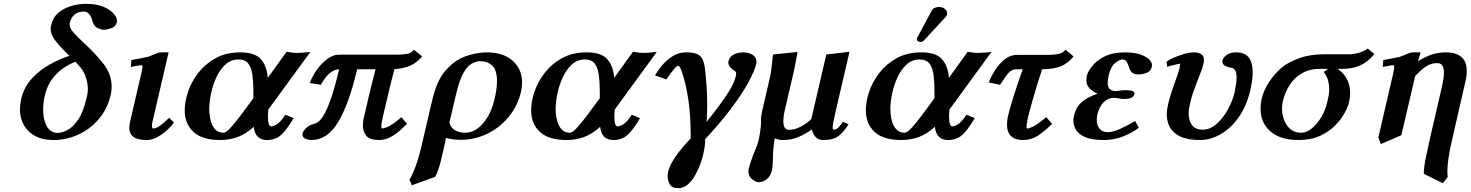

<svg xmlns="http://www.w3.org/2000/svg" viewBox="-20 -718 7668 1001"><path d="M342 -427 330 -438Q288 -480 266 -509.5Q244 -539 244 -568Q244 -578 247 -587Q256 -627 284 -651Q312 -675 350.5 -686.5Q389 -698 428 -698Q481 -698 517 -683.5Q553 -669 571.5 -648Q590 -627 590 -609Q590 -605 589 -603Q584 -579 561 -571Q538 -563 521 -563Q508 -563 489 -571.5Q470 -580 462 -608Q455 -636 442.5 -647Q430 -658 418 -658Q358 -658 343 -597V-590Q343 -570 365 -546.5Q387 -523 413 -498Q477 -440 519.5 -385Q562 -330 562 -266Q562 -256 561 -246Q560 -236 558 -226Q544 -165 512.5 -120Q481 -75 439 -45.5Q397 -16 351 -2Q305 12 261 12Q175 12 129.5 -33.5Q84 -79 84 -148Q84 -173 90 -200Q105 -264 146 -308.5Q187 -353 239.5 -382Q292 -411 342 -427ZM390 -377 373 -396Q340 -383 308 -361Q276 -339 250.5 -304Q225 -269 213 -217Q205 -182 205 -147Q205 -116 212.5 -88Q220 -60 237 -42.5Q254 -25 281 -25Q302 -25 331 -39.5Q360 -54 387.5 -94.5Q415 -135 433 -214Q438 -234 438 -252Q438 -286 425.5 -320.5Q413 -355 390 -377Z M859 -445 775 -83Q772 -70 772 -61Q772 -48 780 -48Q794 -48 816 -64Q838 -80 862 -104L887 -79Q861 -44 821.5 -16Q782 12 745 12Q697 12 675.5 -4.5Q654 -21 654 -52Q654 -60 655.5 -67.5Q657 -75 658 -83L717 -337Q723 -363 723 -371Q723 -378 718 -378Q711 -378 700 -376Q689 -374 662 -369L665 -405Q679 -407 706.5 -412.5Q734 -418 752 -422Q760 -425 770 -429Q780 -433 787 -436Q796 -440 803.5 -442.5Q811 -445 822 -445Z M1233 -445Q1310 -445 1341 -408.5Q1372 -372 1376 -312L1474 -448Q1497 -444 1509 -443Q1521 -442 1530 -442Q1541 -442 1558.5 -443.5Q1576 -445 1598 -447L1379 -147Q1378 -138 1377.5 -129Q1377 -120 1377 -112Q1377 -59 1394 -59Q1405 -59 1423.5 -70Q1442 -81 1468 -120L1511 -102Q1475 -41 1445.5 -14.5Q1416 12 1372 12Q1310 12 1303 -57Q1263 -20 1220 -4Q1177 12 1128 12Q1034 12 988.5 -30.5Q943 -73 943 -143Q943 -188 960.5 -240Q978 -292 1014 -338.5Q1050 -385 1104.5 -415Q1159 -445 1233 -445ZM1301 -206V-241Q1301 -290 1296 -327.5Q1291 -365 1274.5 -386.5Q1258 -408 1224 -408Q1183 -408 1154 -380.5Q1125 -353 1106.5 -311.5Q1088 -270 1079.5 -227Q1071 -184 1071 -152Q1071 -120 1078 -91Q1085 -62 1101.5 -44Q1118 -26 1145 -26Q1158 -26 1179.5 -49Q1201 -72 1228 -107.5Q1255 -143 1282 -180Z M2055 -433Q2076 -433 2101 -437Q2126 -441 2138 -459L2181 -424Q2153 -390 2117 -375Q2081 -360 2037 -358Q2029 -331 2014 -270Q1999 -209 1976 -109Q1972 -92 1970 -79.5Q1968 -67 1968 -59Q1968 -48 1973 -48Q1980 -48 2003 -57.5Q2026 -67 2073 -107L2102 -72Q2087 -57 2064.5 -37Q2042 -17 2014.5 -2.5Q1987 12 1956 12Q1908 12 1890 -10Q1872 -32 1872 -63Q1872 -87 1878 -109Q1888 -153 1902 -212.5Q1916 -272 1938 -357H1842Q1800 -177 1743.5 -82.5Q1687 12 1603 12Q1590 12 1573.5 6Q1557 0 1557 -18Q1557 -20 1557.5 -22Q1558 -24 1558 -26Q1560 -33 1575 -49.5Q1590 -66 1620 -73Q1629 -75 1642 -85Q1655 -95 1671 -123Q1687 -151 1706.5 -207Q1726 -263 1748 -357Q1723 -356 1699.5 -337Q1676 -318 1653 -276L1595 -285Q1606 -316 1629 -350Q1652 -384 1683.5 -408.5Q1715 -433 1748 -433Z M2249 204 2127 248 2115 218Q2130 195 2148 146Q2166 97 2187 3L2231 -186Q2247 -253 2265 -291Q2283 -329 2302.5 -350Q2322 -371 2339 -386Q2379 -418 2428.5 -431.5Q2478 -445 2518 -445Q2604 -445 2653 -401Q2702 -357 2702 -288Q2702 -277 2700.5 -265.5Q2699 -254 2697 -242Q2679 -165 2631.5 -108Q2584 -51 2519 -20Q2454 11 2381 11Q2358 11 2339 8Q2320 5 2305 1Q2303 9 2301.5 18Q2300 27 2298 36Q2296 48 2292.5 62Q2289 76 2286 87Q2279 122 2269.5 153Q2260 184 2249 204ZM2558 -200Q2571 -255 2571 -295Q2571 -354 2546 -376.5Q2521 -399 2483 -399Q2463 -399 2440.5 -387Q2418 -375 2397 -339Q2376 -303 2359 -232L2323 -79Q2330 -51 2353 -38.5Q2376 -26 2404 -26Q2456 -26 2498 -74.5Q2540 -123 2558 -200Z M3039 -445Q3116 -445 3147 -408.5Q3178 -372 3182 -312L3280 -448Q3303 -444 3315 -443Q3327 -442 3336 -442Q3347 -442 3364.5 -443.5Q3382 -445 3404 -447L3185 -147Q3184 -138 3183.5 -129Q3183 -120 3183 -112Q3183 -59 3200 -59Q3211 -59 3229.5 -70Q3248 -81 3274 -120L3317 -102Q3281 -41 3251.5 -14.5Q3222 12 3178 12Q3116 12 3109 -57Q3069 -20 3026 -4Q2983 12 2934 12Q2840 12 2794.5 -30.5Q2749 -73 2749 -143Q2749 -188 2766.5 -240Q2784 -292 2820 -338.5Q2856 -385 2910.5 -415Q2965 -445 3039 -445ZM3107 -206V-241Q3107 -290 3102 -327.5Q3097 -365 3080.5 -386.5Q3064 -408 3030 -408Q2989 -408 2960 -380.5Q2931 -353 2912.5 -311.5Q2894 -270 2885.5 -227Q2877 -184 2877 -152Q2877 -120 2884 -91Q2891 -62 2907.5 -44Q2924 -26 2951 -26Q2964 -26 2985.5 -49Q3007 -72 3034 -107.5Q3061 -143 3088 -180Z M3923 -386Q3914 -348 3881 -287.5Q3848 -227 3790.5 -150.5Q3733 -74 3652 12L3657 9Q3656 34 3652.5 55Q3649 76 3644 96Q3641 109 3631.5 136Q3622 163 3606 192.5Q3590 222 3567.5 242.5Q3545 263 3516 263Q3483 263 3472 243Q3461 223 3461 201Q3461 186 3464 174Q3481 108 3585 -1L3581 2V-15Q3581 -118 3568 -203Q3555 -288 3532 -352Q3523 -375 3515 -375Q3508 -375 3491 -354Q3474 -333 3454 -304L3395 -325Q3410 -351 3433 -378.5Q3456 -406 3487.5 -425.5Q3519 -445 3558 -445Q3598 -445 3617.5 -434.5Q3637 -424 3644.5 -405.5Q3652 -387 3655 -363Q3660 -319 3663.5 -272Q3667 -225 3667 -175Q3667 -131 3664 -83Q3722 -154 3764 -216Q3806 -278 3815 -316Q3818 -328 3818 -334Q3818 -340 3816 -343Q3814 -346 3812 -347Q3802 -352 3789.5 -365Q3777 -378 3777 -393Q3777 -395 3777.5 -396.5Q3778 -398 3778 -399Q3784 -423 3806 -434Q3828 -445 3855 -445Q3885 -445 3904.5 -431.5Q3924 -418 3924 -396Q3924 -394 3923.5 -391.5Q3923 -389 3923 -386Z M3935 232Q3922 232 3902 217Q3882 202 3882 176Q3882 173 3882 169.5Q3882 166 3883 163Q3887 147 3893 129Q3899 111 3906 92Q3914 72 3922.5 51.5Q3931 31 3937 4Q3939 -7 3941 -19Q3943 -31 3945 -46Q3948 -66 3947.5 -89Q3947 -112 3953 -137L3996 -323Q3998 -332 4000.5 -350.5Q4003 -369 4005 -388Q4007 -407 4008.5 -420.5Q4010 -434 4010 -434L4138 -447Q4138 -447 4134.5 -427.5Q4131 -408 4126.5 -383.5Q4122 -359 4118 -343L4073 -150Q4064 -113 4064 -85Q4064 -65 4071 -53Q4078 -41 4094 -41Q4124 -41 4156.5 -58.5Q4189 -76 4210 -98L4288 -434L4409 -448L4334 -126Q4328 -99 4324.5 -81Q4321 -63 4321 -54Q4321 -42 4327 -42Q4338 -42 4348 -50.5Q4358 -59 4374 -83L4404 -70Q4381 -32 4353 -10Q4325 12 4273 12Q4247 12 4232.5 -3.5Q4218 -19 4213 -43Q4177 -18 4140.5 -3Q4104 12 4063 12Q4039 12 4019 3Q4015 27 4012.5 50.5Q4010 74 4010 96Q4009 115 4008.5 135Q4008 155 4005 168Q3998 200 3978 216Q3958 232 3935 232Z M4877 -682Q4891 -682 4904.5 -672.5Q4918 -663 4918 -649V-645Q4916 -635 4909 -628L4796 -506Q4792 -502 4786.5 -500.5Q4781 -499 4778 -499Q4773 -499 4766.5 -503Q4760 -507 4760 -512Q4760 -518 4763 -524L4840 -667Q4845 -675 4857 -678.5Q4869 -682 4877 -682ZM4784 -445Q4861 -445 4892 -408.5Q4923 -372 4927 -312L5025 -448Q5048 -444 5060 -443Q5072 -442 5081 -442Q5092 -442 5109.5 -443.5Q5127 -445 5149 -447L4930 -147Q4929 -138 4928.5 -129Q4928 -120 4928 -112Q4928 -59 4945 -59Q4956 -59 4974.5 -70Q4993 -81 5019 -120L5062 -102Q5026 -41 4996.5 -14.5Q4967 12 4923 12Q4861 12 4854 -57Q4814 -20 4771 -4Q4728 12 4679 12Q4585 12 4539.5 -30.5Q4494 -73 4494 -143Q4494 -188 4511.5 -240Q4529 -292 4565 -338.5Q4601 -385 4655.5 -415Q4710 -445 4784 -445ZM4852 -206V-241Q4852 -290 4847 -327.5Q4842 -365 4825.5 -386.5Q4809 -408 4775 -408Q4734 -408 4705 -380.5Q4676 -353 4657.5 -311.5Q4639 -270 4630.5 -227Q4622 -184 4622 -152Q4622 -120 4629 -91Q4636 -62 4652.5 -44Q4669 -26 4696 -26Q4709 -26 4730.5 -49Q4752 -72 4779 -107.5Q4806 -143 4833 -180Z M5286 -432H5451Q5473 -432 5497.5 -436.5Q5522 -441 5535 -459L5577 -424Q5547 -386 5508 -371.5Q5469 -357 5416 -357H5413Q5387 -277 5368.5 -213Q5350 -149 5340 -109Q5336 -90 5334 -78Q5332 -66 5332 -58Q5332 -48 5336 -48Q5344 -48 5365 -57.5Q5386 -67 5435 -107L5465 -72Q5431 -38 5394.5 -13Q5358 12 5314 12Q5230 12 5230 -70Q5230 -80 5231.5 -90.5Q5233 -101 5235 -112Q5244 -151 5264 -214.5Q5284 -278 5312 -357H5279Q5256 -357 5240 -340Q5224 -323 5194 -276L5135 -288Q5145 -315 5165.5 -348.5Q5186 -382 5216 -407Q5246 -432 5286 -432Z M5701 -121Q5698 -106 5698 -93Q5698 -65 5712.5 -47Q5727 -29 5755 -29Q5782 -29 5818.5 -45.5Q5855 -62 5898 -87L5917 -52Q5885 -27 5837.5 -7.5Q5790 12 5735 12Q5671 12 5636.5 -3.5Q5602 -19 5589 -42.5Q5576 -66 5576 -89Q5576 -97 5577.5 -104Q5579 -111 5580 -118Q5583 -130 5591.5 -149.5Q5600 -169 5625.5 -190.5Q5651 -212 5702 -229Q5674 -243 5659 -259Q5644 -275 5644 -300Q5644 -305 5644.5 -310.5Q5645 -316 5646 -322Q5651 -343 5673 -372Q5695 -401 5737.5 -423Q5780 -445 5847 -445Q5909 -445 5947.5 -424.5Q5986 -404 5986 -377Q5986 -373 5985 -370Q5980 -346 5957.5 -338Q5935 -330 5919 -330Q5891 -330 5881 -340.5Q5871 -351 5867 -364Q5863 -379 5855.5 -393.5Q5848 -408 5833 -408Q5817 -408 5794 -389.5Q5771 -371 5760 -325Q5758 -314 5756.5 -304.5Q5755 -295 5755 -288Q5755 -262 5767 -252.5Q5779 -243 5797 -243Q5797 -243 5799 -243.5Q5801 -244 5805 -244Q5816 -246 5830.5 -247Q5845 -248 5849 -248Q5895 -248 5895 -230Q5895 -228 5894 -227Q5892 -216 5879.5 -209Q5867 -202 5838 -202Q5834 -202 5826 -203Q5818 -204 5811 -205Q5804 -207 5797 -207.5Q5790 -208 5788 -208Q5757 -208 5734 -185Q5711 -162 5701 -121Z M6499 -250Q6479 -163 6436.5 -104.5Q6394 -46 6341.5 -17Q6289 12 6238 12Q6173 12 6134.5 -6Q6096 -24 6079.5 -54Q6063 -84 6063 -121Q6063 -135 6065 -148.5Q6067 -162 6070 -175Q6078 -209 6087.5 -237.5Q6097 -266 6106 -291Q6113 -310 6119 -327.5Q6125 -345 6129 -361Q6135 -386 6131 -386Q6128 -386 6111.5 -382Q6095 -378 6080 -374Q6065 -370 6065 -370L6062 -397Q6076 -407 6101 -418Q6126 -429 6155 -437Q6184 -445 6207 -445Q6230 -445 6243.5 -435Q6257 -425 6257 -406Q6257 -403 6257 -400Q6257 -397 6256 -394Q6251 -369 6242 -345.5Q6233 -322 6223 -297Q6213 -272 6202.5 -242.5Q6192 -213 6183 -172Q6177 -148 6177 -125Q6177 -91 6194 -66.5Q6211 -42 6251 -42Q6288 -42 6322 -71.5Q6356 -101 6381 -146Q6406 -191 6417 -238Q6422 -262 6424.5 -280Q6427 -298 6427 -312Q6427 -338 6420 -350Q6413 -362 6403 -364Q6396 -365 6384 -368Q6372 -371 6362.5 -378Q6353 -385 6353 -397Q6353 -402 6354 -405Q6358 -419 6376 -432Q6394 -445 6425 -445Q6470 -445 6490.5 -418Q6511 -391 6511 -341Q6511 -303 6499 -250Z M6666 -369Q6700 -395 6754.5 -415Q6809 -435 6885 -435H7015Q7037 -435 7063.5 -442.5Q7090 -450 7111 -465L7145 -436Q7115 -398 7074.5 -378.5Q7034 -359 6980 -359H6954Q6984 -339 7001.5 -307Q7019 -275 7019 -233Q7019 -210 7013 -184Q7008 -162 6990.5 -129.5Q6973 -97 6941.5 -64.5Q6910 -32 6862.5 -10Q6815 12 6750 12Q6655 12 6603.5 -33Q6552 -78 6552 -151Q6552 -178 6558 -205Q6569 -249 6597.5 -292Q6626 -335 6666 -369ZM6765 -26Q6791 -26 6818 -47.5Q6845 -69 6867.5 -105.5Q6890 -142 6900 -187Q6904 -203 6907 -219.5Q6910 -236 6910 -254Q6910 -276 6904 -298.5Q6898 -321 6881 -343Q6888 -347 6896 -352.5Q6904 -358 6903 -359H6863Q6807 -359 6767.5 -336Q6728 -313 6703.5 -274.5Q6679 -236 6668 -189Q6666 -181 6665 -171.5Q6664 -162 6664 -151Q6664 -122 6674.5 -93Q6685 -64 6707 -45Q6729 -26 6765 -26Z M7386 -445 7373 -398Q7399 -416 7435.5 -430.5Q7472 -445 7521 -445Q7569 -445 7598 -422Q7627 -399 7627 -346Q7627 -320 7618 -284L7553 0Q7537 67 7531.5 108Q7526 149 7526 174Q7526 184 7526.5 191Q7527 198 7528 205L7502 237L7403 188Q7403 157 7412.5 109.5Q7422 62 7436 0L7500 -277Q7508 -314 7508 -340Q7508 -363 7500 -376Q7492 -389 7472 -389Q7441 -389 7414 -371Q7387 -353 7358 -321L7286 -13L7179 33L7166 -1L7244 -337Q7246 -348 7247.5 -355.5Q7249 -363 7249 -367Q7249 -378 7243 -378Q7236 -378 7226 -376Q7216 -374 7189 -369L7192 -405Q7206 -407 7233.5 -412.5Q7261 -418 7279 -422Q7287 -425 7297 -429Q7307 -433 7314 -436Q7323 -440 7330.5 -442.5Q7338 -445 7349 -445Z"/></svg>

Font: Libertinus Serif SemiBold
Style: Italic
Weight: 600
Italic angle: -11.5°
Designer: Philipp H. Poll, Khaled Hosny
Foundry: Caleb Maclennan
Version: Version 7.051;RELEASE